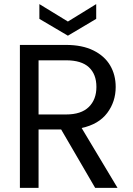

<svg xmlns="http://www.w3.org/2000/svg" viewBox="-20 -916 648 936"><path d="M444 0 278 -285H168V0H77V-697H302Q381 -697 435.5 -670Q490 -643 517 -597Q544 -551 544 -492Q544 -420 502.5 -365Q461 -310 378 -292L553 0ZM168 -358H302Q376 -358 413 -394.5Q450 -431 450 -492Q450 -554 413.5 -588Q377 -622 302 -622H168ZM449 -824 311 -742 172 -824V-896L311 -811L449 -896Z"/></svg>

Font: DVN-Poppins
Style: Regular
Weight: 400
Designer: Ninad Kale (Devanagari), Jonny Pinhorn (Latin)
Foundry: Indian Type Foundry
Version: 4.004